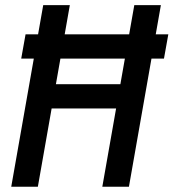

<svg xmlns="http://www.w3.org/2000/svg" viewBox="-20 -713 663 733"><path d="M61 -489.3 77.6 -582H622.6L606 -489.3ZM370.6 0 492.7 -693.4H594.2L472.2 0ZM22.9 0 145 -693.4H246.6L124.5 0ZM96.2 -298.8 112.3 -391.6H522.9L506.8 -298.8Z"/></svg>

Font: Cascadia Code PL
Style: Italic
Weight: 400
Italic angle: -10°
Monospace: yes
Designer: Aaron Bell
Foundry: Saja Typeworks
Version: Version 2404.023